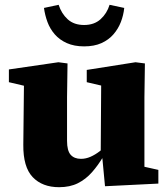

<svg xmlns="http://www.w3.org/2000/svg" viewBox="-20 -764 699 799"><path d="M226 15Q156 15 116 -27Q76 -69 77 -162L80 -442L119 -398L17 -422V-475L223 -505L261 -500L259 -359V-178Q259 -137 274 -120Q289 -103 317 -103Q337 -103 356.5 -111.5Q376 -120 395.5 -135Q415 -150 432 -167L444 -113H410Q389 -77 363 -47.5Q337 -18 304 -1.5Q271 15 226 15ZM417 11 406 -105 399 -106 401 -408 341 -422V-473L544 -505L583 -500L581 -359V-70L639 -57V0ZM163 -731 224 -744Q236 -707 262 -683.5Q288 -660 330 -660Q372 -660 398.5 -684Q425 -708 436 -744L497 -731Q494 -701 483 -672.5Q472 -644 452 -621Q432 -598 402 -584.5Q372 -571 330 -571Q289 -571 258.5 -584.5Q228 -598 208 -621Q188 -644 177.5 -672.5Q167 -701 163 -731Z"/></svg>

Font: Source Serif 4 ExtraBold
Style: Regular
Weight: 800
Designer: Frank Grießhammer
Foundry: Adobe Systems Incorporated
Version: Version 4.004;hotconv 1.0.116;makeotfexe 2.5.65601